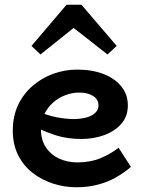

<svg xmlns="http://www.w3.org/2000/svg" viewBox="-20 -777 604 811"><path d="M303 14Q252 14 204 -1.5Q156 -17 117.5 -47Q79 -77 56.5 -122Q34 -167 34 -225Q34 -286 56.5 -333.5Q79 -381 118 -414.5Q157 -448 205.5 -465.5Q254 -483 306 -483Q369 -483 417 -464.5Q465 -446 492.5 -412Q520 -378 520 -332Q520 -285 492 -253.5Q464 -222 419.5 -206Q375 -190 325 -190Q264 -190 217.5 -205Q171 -220 126 -242V-313Q179 -289 220 -281.5Q261 -274 295 -274Q325 -275 347.5 -281.5Q370 -288 383 -301Q396 -314 396 -332Q396 -357 373.5 -371.5Q351 -386 315 -386Q285 -386 256 -375Q227 -364 204 -343.5Q181 -323 167 -294.5Q153 -266 153 -230Q153 -186 174 -154.5Q195 -123 230 -107Q265 -91 307 -91Q362 -91 405 -109Q448 -127 481 -153L533 -72Q504 -47 469.5 -27.5Q435 -8 393 3Q351 14 303 14ZM151 -547 113 -583 261 -757H324L473 -583L434 -547L291 -659Z"/></svg>

Font: BioRhyme
Style: Bold
Weight: 700
Designer: Aoife Mooney
Foundry: Aoife Mooney Type
Version: Version 1.600;gftools[0.9.33]